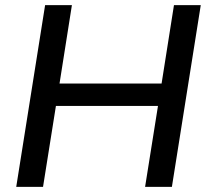

<svg xmlns="http://www.w3.org/2000/svg" viewBox="-20 -725 810 745"><path d="M43 0 155 -705H259L211 -401H607L655 -705H759L647 0H543L593 -314H197L147 0Z"/></svg>

Font: Mulish SemiBold
Style: Italic
Weight: 600
Italic angle: -9°
Designer: Vernon Adams
Foundry: Vernon Adams
Version: Version 3.603; ttfautohint (v1.8.3)